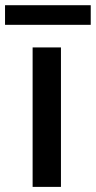

<svg xmlns="http://www.w3.org/2000/svg" viewBox="-52 -731 375 751"><path d="M186.4 -545.5V0H75.6V-545.5ZM302.9 -710.6V-633.9H-32.3V-710.6Z"/></svg>

Font: Interface Medium
Style: Regular
Weight: 500
Designer: Rasmus Andersson
Foundry: rsms
Version: Version 1.8